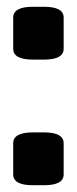

<svg xmlns="http://www.w3.org/2000/svg" viewBox="-20 -545 228 567"><path d="M19 -401V-493Q19 -525 77 -525H110Q168 -525 168 -493V-401Q168 -369 110 -369H77Q19 -369 19 -401ZM19 -30V-122Q19 -154 77 -154H110Q168 -154 168 -122V-30Q168 2 110 2H77Q19 2 19 -30Z"/></svg>

Font: Asap Condensed
Style: Bold
Weight: 700
Designer: Pablo Cosgaya
Foundry: Omnibus-Type
Version: Version 1.010; ttfautohint (v1.8)